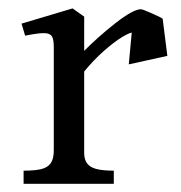

<svg xmlns="http://www.w3.org/2000/svg" viewBox="-20 -448 440 468"><path d="M111.1 -81.8V-333Q111.1 -351.8 106.7 -359.2Q102.2 -366.8 88.8 -367.2Q75.4 -367.8 41.2 -361.1L32.5 -390.4L156.9 -427.5L185.2 -407.5V-75.4Q185.2 -59.6 192 -50.1Q198.8 -40.6 214.2 -36.3Q229.8 -32 257.4 -32V0H37.5V-32Q65.5 -32 80.9 -35.9Q96.4 -39.8 103.8 -50.4Q111.1 -61 111.1 -81.8ZM323.5 -425.5Q327.4 -425.5 350.3 -415.4Q373.2 -405.2 376.5 -402.4L306.6 -369.5Q297 -369.5 277.2 -357.4Q257.4 -345.2 232.5 -323.2Q207.6 -301.1 183.9 -272.2L179.4 -318.2Q217.9 -357.6 261.4 -391.6Q305 -425.5 323.5 -425.5ZM302.2 -380.1 376.5 -402.4 387.9 -311.8 293.9 -291.1Z"/></svg>

Font: Didactic
Style: Regular
Weight: 400
Designer: Tyler Finck
Foundry: Etcetera Type Co
Version: Version 3.007;FEAKit 1.0